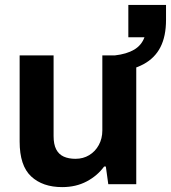

<svg xmlns="http://www.w3.org/2000/svg" viewBox="-20 -753 699 785"><path d="M234.2 12Q154.3 12 107.3 -31.8Q60.3 -75.6 60.3 -174.3V-526.4H199.1V-196.7Q199.1 -163 209.7 -142.4Q220.4 -121.9 240.4 -112.8Q260.5 -103.7 288.8 -103.7Q320 -103.7 344.8 -118.7Q369.6 -133.7 384 -160.2Q398.4 -186.6 398.4 -219.6V-526.4H537.1V0H422.7L412.7 -72.2H405.7Q378.2 -34.4 334.4 -11.2Q290.5 12 234.2 12ZM449.1 -457.4V-526.4Q497.9 -531.9 528.4 -549.9Q558.8 -568 570.7 -600.7H504.7V-732.8H658.8V-671.6Q658.8 -605 636 -560.3Q613.2 -515.6 566.7 -490.5Q520.3 -465.5 449.1 -457.4Z"/></svg>

Font: Archivo Variable SemiBold
Style: Regular
Weight: 600
Designer: Hector Gatti
Foundry: Omnibus-Type
Version: Version 2.001